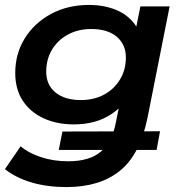

<svg xmlns="http://www.w3.org/2000/svg" viewBox="-22 -560 748 781"><path d="M248 201Q171 201 107.5 182.5Q44 164 -2 128L62 35Q93 62 144 79Q195 96 255 96Q343 96 388.5 56.5Q434 17 449 -60L471 -170L504 -283L523 -404L549 -534H668L578 -81Q548 68 466 134.5Q384 201 248 201ZM217 50 232 -25 629 -26 615 50ZM278 -54Q209 -54 155 -79Q101 -104 70.5 -150.5Q40 -197 40 -263Q40 -341 78.5 -403.5Q117 -466 185 -503Q253 -540 341 -540Q398 -540 447 -521Q496 -502 526.5 -461Q557 -420 557 -354Q557 -271 524 -203Q491 -135 429 -94.5Q367 -54 278 -54ZM307 -153Q360 -153 401 -175Q442 -197 466 -236.5Q490 -276 490 -326Q490 -379 453 -410.5Q416 -442 349 -442Q296 -442 254.5 -419.5Q213 -397 189.5 -358Q166 -319 166 -268Q166 -215 203.5 -184Q241 -153 307 -153Z"/></svg>

Font: MOST Montserrat SemiBold
Style: Italic
Weight: 600
Italic angle: -11.3°
Designer: Julieta Ulanovsky
Foundry: Julieta Ulanovsky
Version: Version 8.000;March 11, 2024;FontCreator 15.0.0.2926 64-bit